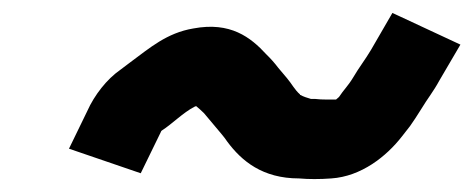

<svg xmlns="http://www.w3.org/2000/svg" viewBox="-20 -462 732 297"><path d="M444.9 -315C444.2 -315 443.9 -315.3 444 -316C435.9 -323 431.3 -332.4 424 -341C418.1 -348 418.1 -348 410.5 -357C405 -364.3 398.8 -371.3 391.9 -378C367.7 -404.4 336.3 -428.7 279.2 -418C237.9 -411.1 211.5 -387.7 182 -366L166.1 -354C145.4 -339.6 126.1 -315.2 114.9 -290L86.7 -232L197.7 -194L228.9 -258C229 -258.7 229.4 -259.3 230.2 -260C247 -270.8 262.5 -287.3 281 -297C281.7 -297 282.4 -297.3 283.2 -298C287.3 -294.7 291.4 -291 295.5 -287L323.2 -254C326 -250.7 328.8 -247 331.5 -243C353.8 -212.9 386.2 -186 442.5 -186C450.4 -185.3 458.3 -185 466.3 -185C475 -185 483.7 -185.3 492.5 -186C538.9 -189.1 577.8 -220.1 601.8 -251C608 -259 608 -259 614.3 -267C619.5 -274.3 625.2 -283 631.4 -293C641.2 -309.3 650.8 -321 659.4 -337L692.2 -393L587 -442L554 -385C545.1 -369.9 535.2 -357.5 526.2 -342C518.1 -328.6 512 -323.6 504.4 -312C502.1 -310 502.1 -310 499.8 -308H485.8C479.1 -308 472.8 -308.3 466.9 -309H460.9C454.8 -310.8 449.6 -312.4 444.9 -315Z"/></svg>

Font: Tape
Style: It
Weight: 500
Foundry: Cannot Into Space Fonts
Version: Version 0.97